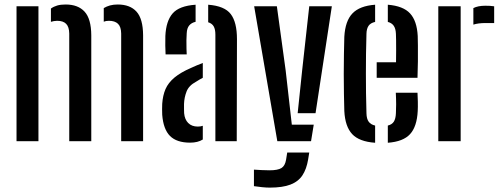

<svg xmlns="http://www.w3.org/2000/svg" viewBox="-20 -628 2235 854"><path d="M53.5 0V-600H151V0ZM519 0V-479Q518.5 -509 504.8 -522.2Q491 -535.5 464.5 -535.5Q451 -535.5 441.5 -531.5V-592Q454 -599.5 469.2 -603.8Q484.5 -608 503.5 -608Q558.5 -608 587.2 -576.2Q616 -544.5 616.5 -471V0ZM288 0V-479Q287.5 -508.5 274.2 -522Q261 -535.5 234 -535.5Q227 -535.5 219.8 -534.2Q212.5 -533 206.5 -531V-590Q219 -599 234.5 -603.5Q250 -608 272 -608Q327 -608 356.2 -576.2Q385.5 -544.5 386 -471V0Z M701.5 -117.5Q701 -129.5 701 -142Q701 -154.5 701.5 -166Q704 -203.5 716.2 -231.8Q728.5 -260 756 -283Q783.5 -306 831 -326.5Q843 -332 855.8 -337.5Q868.5 -343 882 -348V-282Q875 -278.5 867.8 -274.2Q860.5 -270 852 -264.5Q820 -247.5 809.8 -221Q799.5 -194.5 798.5 -165.5Q798.5 -152 798.5 -143.2Q798.5 -134.5 799 -124.5Q801.5 -96.5 817.2 -80.8Q833 -65 860 -65Q872.5 -65 882 -68.5V-7.5Q860 6.5 825.5 6.5Q766 6.5 736.2 -23.2Q706.5 -53 701.5 -117.5ZM716.5 -386Q715.5 -403.5 715.2 -425.5Q715 -447.5 715.5 -468Q718.5 -534.5 747.8 -568.2Q777 -602 850 -607V-531Q832 -527 821.8 -515Q811.5 -503 810.5 -480Q809.5 -468 809.2 -448.8Q809 -429.5 809.5 -411.8Q810 -394 810.5 -386ZM938 0V-474Q938 -497 930.8 -510.2Q923.5 -523.5 906 -529V-607Q979 -601.5 1006.5 -565.2Q1034 -529 1034 -454L1033 0Z M1213.5 0 1110.5 -600H1211.5L1250.5 -315.5L1278 -73.5H1375.5L1363.5 0ZM1180 206.5Q1164.5 206.5 1145.2 204.5Q1126 202.5 1109.5 200V126.5Q1123 127.5 1142.8 128.5Q1162.5 129.5 1178.5 129.5Q1215.5 129.5 1231.8 119.5Q1248 109.5 1252.5 82L1257.5 50.5H1355.5L1350.5 81.5Q1343.5 124 1325.2 151.8Q1307 179.5 1272 193Q1237 206.5 1180 206.5ZM1304 -124.5 1324 -315.5 1355.5 -600H1456L1383.5 -124.5Z M1511.5 -134Q1510.5 -167 1509.8 -209.8Q1509 -252.5 1509 -298.8Q1509 -345 1509.8 -388Q1510.5 -431 1511.5 -464.5Q1515.5 -535 1547.8 -568.5Q1580 -602 1648.5 -607V-530.5Q1628 -526 1619.2 -513Q1610.5 -500 1610 -478Q1608.5 -432 1608 -388.2Q1607.5 -344.5 1607.5 -301.5Q1607.5 -258.5 1608 -214.5Q1608.5 -170.5 1610 -124Q1610.5 -99.5 1619.8 -86.8Q1629 -74 1648.5 -69.5V7Q1577.5 2 1546.2 -31.8Q1515 -65.5 1511.5 -134ZM1705 7V-69.5Q1723.5 -74 1731.8 -87Q1740 -100 1741 -124.5Q1742 -139.5 1742 -163.5Q1742 -187.5 1740.5 -215.5H1837Q1838 -201.5 1838.5 -176Q1839 -150.5 1838 -134Q1834.5 -65 1804 -31.5Q1773.5 2 1705 7ZM1655.5 -282V-351H1741.5Q1742 -377 1742 -403Q1742 -429 1741.8 -449.2Q1741.5 -469.5 1741 -478Q1740 -501 1731.2 -513.5Q1722.5 -526 1705 -530.5V-607Q1773.5 -601.5 1804 -568.2Q1834.5 -535 1838 -468Q1838.5 -456.5 1838.8 -425.2Q1839 -394 1838.8 -355.2Q1838.5 -316.5 1837 -282Z M1929.5 0V-600H2029V0ZM2085.5 -518.5V-592Q2106 -602.5 2138.5 -602.5Q2148.5 -602.5 2158.8 -602Q2169 -601.5 2178 -600V-525.5H2139.5Q2107 -525.5 2085.5 -518.5Z"/></svg>

Font: Big Shoulders Stencil Text Thin SemiBold
Style: Regular
Weight: 600
Version: Version 2.001